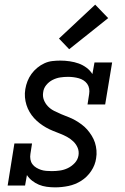

<svg xmlns="http://www.w3.org/2000/svg" viewBox="-20 -799 540 827"><path d="M217 8Q199 8 181 5.5Q163 3 147.5 -3.5Q132 -10 118.5 -20.5Q105 -31 96 -45L88 0H13L42 -181H118L111 -136Q109 -124 111 -112.5Q113 -101 119.5 -92Q126 -83 136 -77Q146 -71 156.5 -67.5Q167 -64 179 -63Q191 -62 203 -62Q203 -62 203 -62Q203 -62 204 -62Q221 -62 238.5 -64.5Q256 -67 272.5 -75Q289 -83 302 -97Q315 -111 318 -129Q321 -147 314.5 -162.5Q308 -178 296 -189.5Q284 -201 269.5 -209Q255 -217 239.5 -223Q224 -229 208 -235.5Q192 -242 178 -250Q164 -258 151 -268Q138 -278 127 -290Q116 -302 107.5 -316.5Q99 -331 94 -347Q89 -363 87.5 -380Q86 -397 89 -415Q92 -433 98.5 -449.5Q105 -466 115.5 -480.5Q126 -495 140.5 -507Q155 -519 171.5 -526.5Q188 -534 205.5 -536Q223 -538 240 -538Q260 -538 280.5 -535Q301 -532 319 -525.5Q337 -519 352.5 -507.5Q368 -496 378 -480L387 -530H463L433 -349H357L364 -394Q366 -406 364 -417.5Q362 -429 355.5 -438Q349 -447 339.5 -453Q330 -459 319 -462Q308 -465 296.5 -466.5Q285 -468 273 -468Q256 -468 239.5 -465.5Q223 -463 207 -455Q191 -447 179.5 -433Q168 -419 166 -402Q163 -384 169 -368.5Q175 -353 186.5 -341Q198 -329 213 -321.5Q228 -314 243 -307.5Q258 -301 274 -295Q290 -289 304 -281Q318 -273 331.5 -263Q345 -253 355.5 -241Q366 -229 375 -214.5Q384 -200 389 -184.5Q394 -169 395.5 -151.5Q397 -134 394 -117Q390 -88 372.5 -62Q355 -36 329.5 -20Q304 -4 275 2Q246 8 218 8ZM278 -587 234 -633 390 -779 446 -721Z"/></svg>

Font: Iosevka Curly Slab Oblique
Style: Regular
Weight: 400
Italic angle: -9°
Monospace: yes
Designer: Belleve Invis
Foundry: Belleve Invis
Version: Version 11.1.0; ttfautohint (v1.8.3)